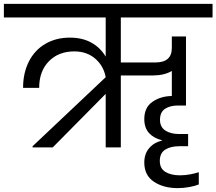

<svg xmlns="http://www.w3.org/2000/svg" viewBox="-47 -760 1116 990"><path d="M576 -670V-438H755Q839 -438 839 -513V-572H912V-216H871Q830 -216 804 -199Q778 -182 778 -142Q778 -105 805.5 -87Q833 -69 876 -69H923V-6H876Q833 -6 805 11.5Q777 29 777 70Q777 109 806 126.5Q835 144 881 144Q907 144 933.5 139Q960 134 978 128V191Q959 199 929 204.5Q899 210 869 210Q796 210 746.5 177Q697 144 697 78Q697 33 722.5 3.5Q748 -26 788 -35V-37Q746 -47 721.5 -74Q697 -101 697 -146Q697 -206 739 -235Q781 -264 839 -265V-394Q799 -371 743 -371H576V0H498V-276L225 0H121V-6L498 -362Q487 -421 443.5 -458Q400 -495 336 -495Q255 -495 205 -444Q155 -393 155 -307H72Q72 -384 102 -443Q132 -502 187 -534Q242 -566 313 -566Q377 -566 423.5 -540.5Q470 -515 498 -468V-670H-27V-740H1049V-670Z"/></svg>

Font: Poppins A&M
Style: Regular-A&M
Weight: 400
Designer: Ninad Kale (Devanagari), Jonny Pinhorn (Latin)
Foundry: Indian Type Foundry
Version: 4.004